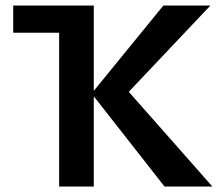

<svg xmlns="http://www.w3.org/2000/svg" viewBox="-20 -678 810 698"><path d="M28 -559V-658H279V-559ZM578 0 313 -338 574 -658H745L413 -307V-384L752 0ZM195 0V-658H321V0Z"/></svg>

Font: Ysabeau
Style: Bold
Weight: 700
Designer: Christian Thalmann (Catharsis Fonts)
Version: Version 2.000;gftools[0.9.27.dev2+g8671c4b]